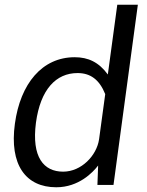

<svg xmlns="http://www.w3.org/2000/svg" viewBox="-20 -782 623 812"><path d="M218 10C313 10 373 -53 395 -82L392 0H460L563 -762H476L436 -467C398 -519 353 -540 296 -540C158 -540 66 -428 43 -259C19 -85 89 10 218 10ZM247 -56C165 -56 113 -117 132 -263C151 -404 217 -473 308 -473C362 -473 400 -446 425 -384L399 -193C389 -124 324 -56 247 -56Z"/></svg>

Font: Cheyenne Sans
Style: Italic
Weight: 400
Italic angle: -8.13011°
Designer: The Public Sans project authors (U.S. Web Design System), Libre Franklin designed by Pablo Impallari and Rodrigo Fuenzal
Foundry: The Cheyenne Sans Project Authors
Version: Version 2.007